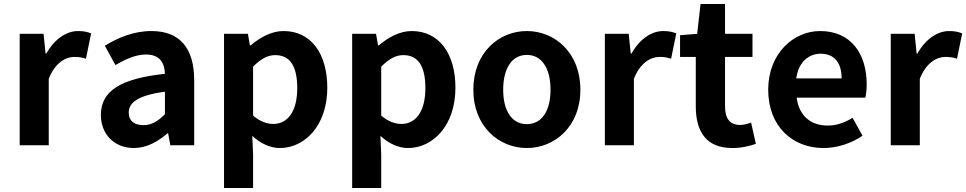

<svg xmlns="http://www.w3.org/2000/svg" viewBox="-20 -730 4856 965"><path d="M79 0H225V-334C257 -415 310 -444 354 -444C377 -444 393 -441 412 -435L438 -562C421 -569 403 -574 372 -574C314 -574 254 -534 213 -461H209L199 -560H79Z M653 14C717 14 773 -18 822 -60H825L836 0H956V-327C956 -489 883 -574 741 -574C653 -574 573 -541 507 -500L560 -403C612 -433 662 -456 714 -456C783 -456 807 -414 809 -359C584 -335 487 -272 487 -152C487 -57 553 14 653 14ZM701 -101C658 -101 627 -120 627 -164C627 -214 673 -251 809 -269V-156C774 -121 743 -101 701 -101Z M1106 215H1252V45L1248 -47C1291 -8 1338 14 1387 14C1510 14 1625 -97 1625 -289C1625 -461 1543 -574 1405 -574C1345 -574 1287 -542 1240 -502H1236L1226 -560H1106ZM1354 -107C1324 -107 1288 -118 1252 -149V-395C1291 -434 1325 -453 1363 -453C1440 -453 1474 -394 1474 -287C1474 -165 1422 -107 1354 -107Z M1750 215H1896V45L1892 -47C1935 -8 1982 14 2031 14C2154 14 2269 -97 2269 -289C2269 -461 2187 -574 2049 -574C1989 -574 1931 -542 1884 -502H1880L1870 -560H1750ZM1998 -107C1968 -107 1932 -118 1896 -149V-395C1935 -434 1969 -453 2007 -453C2084 -453 2118 -394 2118 -287C2118 -165 2066 -107 1998 -107Z M2628 14C2768 14 2897 -94 2897 -279C2897 -466 2768 -574 2628 -574C2488 -574 2359 -466 2359 -279C2359 -94 2488 14 2628 14ZM2628 -106C2552 -106 2509 -174 2509 -279C2509 -385 2552 -454 2628 -454C2704 -454 2747 -385 2747 -279C2747 -174 2704 -106 2628 -106Z M3020 0H3166V-334C3198 -415 3251 -444 3295 -444C3318 -444 3334 -441 3353 -435L3379 -562C3362 -569 3344 -574 3313 -574C3255 -574 3195 -534 3154 -461H3150L3140 -560H3020Z M3661 14C3710 14 3749 3 3779 -7L3755 -114C3740 -108 3718 -102 3700 -102C3650 -102 3624 -132 3624 -196V-444H3762V-560H3624V-710H3501L3484 -560L3398 -553V-444H3477V-196C3477 -70 3528 14 3661 14Z M4119 14C4189 14 4260 -10 4315 -48L4265 -138C4225 -113 4185 -99 4139 -99C4056 -99 3996 -147 3984 -239H4329C4333 -252 4336 -279 4336 -306C4336 -461 4256 -574 4102 -574C3968 -574 3841 -461 3841 -279C3841 -95 3963 14 4119 14ZM3982 -336C3993 -418 4045 -460 4104 -460C4176 -460 4210 -412 4210 -336Z M4457 0H4603V-334C4635 -415 4688 -444 4732 -444C4755 -444 4771 -441 4790 -435L4816 -562C4799 -569 4781 -574 4750 -574C4692 -574 4632 -534 4591 -461H4587L4577 -560H4457Z"/></svg>

Font: Noto Sans CJK JP Bold
Style: Regular
Weight: 700
Designer: Ryoko NISHIZUKA (kana & ideographs); Paul D. Hunt (Latin, Greek & Cyrillic); Wenlong ZHANG (bopomofo); Sandoll Communica
Foundry: Adobe Systems Incorporated
Version: Version 1.004;PS 1.004;hotconv 1.0.82;makeotf.lib2.5.63406